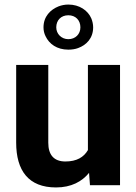

<svg xmlns="http://www.w3.org/2000/svg" viewBox="-20 -813 599 843"><path d="M267 -104C216 -104 192 -134 192 -186V-528H51V-187C51 -64 105 10 226 10C293 10 340 -16 371 -54L375 0H507V-528H366V-154C348 -123 317 -104 267 -104ZM171 -693C171 -679 174 -666 180 -654C196 -620 230 -595 280 -595C295 -595 310 -597 323 -602C359 -615 389 -645 389 -693C389 -706 386 -720 381 -732C366 -767 329 -793 280 -793C265 -793 250 -790 237 -785C202 -771 171 -741 171 -693ZM280 -746C312 -746 333 -724 333 -693C333 -663 311 -641 280 -641C250 -641 227 -664 227 -693C227 -724 248 -746 280 -746Z"/></svg>

Font: Asimov
Style: Regular
Weight: 500
Designer: Google
Version: Version 2.000980; 2014